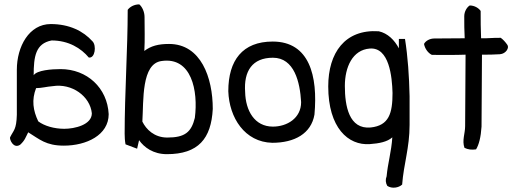

<svg xmlns="http://www.w3.org/2000/svg" viewBox="-20 -655 2361 878"><path d="M477 -133C477 -37 375 11 272 11C190 11 161 -18 109 -50C97 -27 94 -13 72 7C41 27 23 -18 26 -27C42 -60 55 -61 57 -130V-336C57 -442 113 -545 212 -545C297 -545 361 -513 403 -466C422 -447 415 -387 386 -392C351 -434 294 -470 216 -470C143 -456 134 -397 134 -311C149 -334 216 -339 257 -339C378 -339 471 -253 477 -133ZM400 -137C392 -215 309 -275 221 -261C194 -259 170 -252 145 -252C124 -198 131 -150 155 -100C183 -79 228 -66 274 -66C321 -66 400 -84 400 -137Z M953 -157C946 -21 887 50 743 50C681 50 639 19 616 -14L607 25L554 5C551 -11 550 -27 550 -44C550 -226 564 -433 564 -610C574 -624 594 -635 617 -635C630 -624 641 -601 641 -577C641 -525 643 -473 640 -422C670 -445 704 -454 753 -454C899 -454 953 -300 953 -157ZM871 -116C887 -240 856 -396 719 -376C626 -364 637 -196 631 -99C648 -64 685 -26 745 -26C826 -26 855 -51 871 -116Z M1418 -131C1403 -44 1327 -2 1225 -2C1099 -5 1028 -117 1024 -238C1024 -379 1089 -465 1227 -465C1395 -465 1434 -308 1418 -131ZM1357 -188C1352 -279 1326 -391 1228 -391C1134 -391 1094 -330 1101 -234C1103 -149 1144 -76 1228 -76C1292 -76 1357 -114 1357 -188Z M1853 -84C1853 21 1826 95 1819 189C1803 204 1772 209 1751 195C1743 181 1742 166 1748 151C1753 93 1770 38 1774 -27C1751 -6 1713 1 1671 4C1572 11 1481 -71 1481 -260C1481 -413 1557 -522 1712 -512C1753 -503 1784 -472 1804 -434V-477H1832C1845 -395 1851 -307 1853 -215ZM1775 -230C1773 -304 1760 -440 1671 -433C1592 -427 1557 -348 1557 -262C1557 -170 1576 -63 1675 -72C1759 -81 1775 -137 1775 -230Z M2300 -450C2310 -437 2294 -409 2266 -407C2237 -405 2213 -405 2184 -405C2184 -294 2182 -184 2182 -76C2179 -28 2170 7 2157 28C2137 31 2120 29 2104 21C2092 -13 2107 -44 2107 -78C2107 -184 2109 -295 2109 -405C2059 -403 2006 -404 1955 -404C1938 -412 1923 -432 1919 -454C1926 -468 1945 -479 1966 -479C2013 -479 2059 -480 2105 -480C2103 -514 2103 -546 2103 -581C2103 -602 2115 -622 2128 -630C2150 -630 2169 -618 2178 -605C2178 -561 2178 -522 2180 -480C2212 -479 2238 -483 2270 -482C2281 -474 2291 -463 2300 -450Z"/></svg>

Font: Snowfall
Style: Rev
Weight: 400
Designer: Jasper
Foundry: Cannot Into Space Fonts
Version: Version 0.9